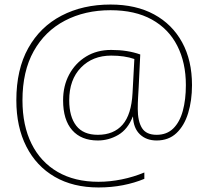

<svg xmlns="http://www.w3.org/2000/svg" viewBox="-20 -726 918 846"><path d="M826 -351Q826 -283 809 -227.5Q792 -172 757.5 -139.5Q723 -107 670 -107Q625 -107 596.5 -134Q568 -161 566 -212H565Q543 -156 501 -131.5Q459 -107 411 -107Q338 -107 298 -152.5Q258 -198 258 -284Q258 -348 285 -398Q312 -448 359.5 -477Q407 -506 470 -506Q506 -506 538 -501Q570 -496 598 -486L591 -341Q590 -323 588.5 -297.5Q587 -272 587 -246Q587 -192 605.5 -162Q624 -132 670 -132Q715 -132 743.5 -160Q772 -188 785.5 -237.5Q799 -287 799 -351Q799 -450 761 -524.5Q723 -599 649 -640Q575 -681 467 -681Q354 -681 266 -635Q178 -589 128.5 -500.5Q79 -412 79 -284Q79 -173 119 -92.5Q159 -12 234 31.5Q309 75 414 75Q464 75 516 64.5Q568 54 616 34V62Q573 80 522 90Q471 100 414 100Q302 100 221 53Q140 6 96 -80.5Q52 -167 52 -284Q52 -420 104.5 -514Q157 -608 251 -657Q345 -706 467 -706Q579 -706 659 -662.5Q739 -619 782.5 -539.5Q826 -460 826 -351ZM285 -284Q285 -212 316 -172Q347 -132 411 -132Q481 -132 520 -176.5Q559 -221 564 -316L572 -466Q529 -481 470 -481Q388 -481 336.5 -428Q285 -375 285 -284Z"/></svg>

Font: Noto Sans Cherokee Thin
Style: Regular
Weight: 100
Designer: Monotype Design Team
Foundry: Monotype Imaging Inc.
Version: Version 2.001; ttfautohint (v1.8.4.7-5d5b)